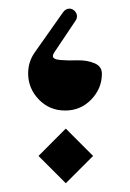

<svg xmlns="http://www.w3.org/2000/svg" viewBox="-20 -398 295 436"><path d="M123.5 -370.6Q129.4 -378.4 137.7 -378.4Q144.5 -378.4 149.7 -373Q154.8 -367.7 154.8 -360.8Q154.8 -356 151.9 -351.6L103.5 -279.3Q100.1 -274.4 100.1 -270.5Q100.1 -263.2 117.4 -261.7Q134.8 -260.3 155.8 -261Q176.8 -261.7 194.1 -254.6Q211.4 -247.6 211.4 -230.5Q211.4 -197.3 187.3 -172.1Q163.1 -147 127.9 -147Q92.3 -147 68.1 -172.1Q43.9 -197.3 43.9 -231.4Q43.9 -257.8 59.1 -279.3ZM67.4 -43.9 129.4 -106 191.4 -43.9 129.4 18.1Z"/></svg>

Font: Estedad
Style: regular
Weight: 400
Version: Version 0.7(Beta10)